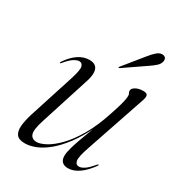

<svg xmlns="http://www.w3.org/2000/svg" viewBox="-153 -712 755 818"><g transform="rotate(30 225.0 -303.0)"><path d="M408 -70.5Q409 -70 408.5 -68.2Q408 -66.5 407 -65Q381.5 -29 354.5 -10.5Q327.5 8 302 8Q283 8 272.8 -1.5Q262.5 -11 262.5 -31Q262.5 -47 269.8 -72.2Q277 -97.5 286.8 -124.2Q296.5 -151 305 -172.8Q313.5 -194.5 315 -204L317.5 -202.5Q290.5 -144.5 260.2 -104.2Q230 -64 200 -39.2Q170 -14.5 141.8 -3.2Q113.5 8 89 8Q59.5 8 48.2 -7.2Q37 -22.5 39.5 -49.8Q42 -77 53 -112L124 -333Q139.5 -381.5 135 -396.5Q130.5 -411.5 116.5 -411.5Q106 -411.5 91 -402.2Q76 -393 54 -366.5Q52 -364 50.8 -363.2Q49.5 -362.5 48.5 -363Q47.5 -364 47.8 -365.5Q48 -367 49.5 -370Q72 -403.5 97.8 -420.8Q123.5 -438 152 -438Q172 -438 182.5 -428.8Q193 -419.5 194.2 -401.2Q195.5 -383 186.5 -355L109.5 -114.5Q92 -61 99.2 -41.5Q106.5 -22 130.5 -22Q147.5 -22 174 -36Q200.5 -50 231 -81Q261.5 -112 291.2 -162.5Q321 -213 344.5 -285.5Q356 -319.5 361.5 -339.5Q367 -359.5 368.8 -370.2Q370.5 -381 370.5 -387.5Q370.5 -395 367.5 -399.2Q364.5 -403.5 364.5 -410.5Q364.5 -421 379.2 -429.5Q394 -438 416.5 -438Q434.5 -438 437.2 -428.8Q440 -419.5 433.5 -401.5L334.5 -110Q316 -56.5 319.5 -39Q323 -21.5 339 -21.5Q350 -21.5 364.8 -31Q379.5 -40.5 402 -67.5Q403.5 -69 405.2 -70Q407 -71 408 -70.5ZM353.5 -572Q369 -591.5 382 -602.5Q395 -613.5 407.5 -613.5Q420.5 -613.5 425 -605.8Q429.5 -598 427 -589Q424 -575.5 412 -564.8Q400 -554 383.5 -543L280 -472Q278.5 -471.5 276.8 -471Q275 -470.5 274 -471.5Q273.5 -472.5 274.2 -473.8Q275 -475 276.5 -477Z"/></g></svg>

Font: Fraunces 120pt Light
Style: Italic
Weight: 300
Italic angle: -16°
Version: Version 1.000;[b76b70a41]